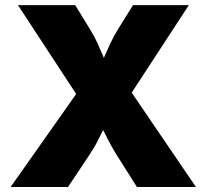

<svg xmlns="http://www.w3.org/2000/svg" viewBox="-20 -748 826 768"><path d="M22.5 0 284.7 -372.1 51.8 -727.5H280.8L338.9 -632.8Q358.4 -601.1 371.3 -572Q384.3 -543 395.5 -516.6Q406.7 -543 420.2 -572Q433.6 -601.1 453.1 -632.8L512.2 -727.5H735.4L506.8 -377.4L763.7 0H527.8L448.7 -125Q425.8 -161.6 414.6 -184.6Q403.3 -207.5 392.6 -228Q381.8 -207.5 370.6 -184.3Q359.4 -161.1 335.4 -125L252 0Z"/></svg>

Font: Inter Black
Style: Regular
Weight: 900
Designer: Rasmus Andersson
Foundry: rsms
Version: Version 4.000;git-a52131595